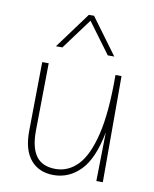

<svg xmlns="http://www.w3.org/2000/svg" viewBox="-84 -804 703 875"><g transform="rotate(10 267.5 -366.5)"><path d="M224 7Q156 7 117.5 -38.5Q79 -84 80 -172L84 -491H114L110 -180Q109 -101 137.5 -61.5Q166 -22 228 -22Q286 -22 330 -67Q374 -112 399 -215Q424 -318 423 -491H451V0H421L425 -226Q401 -101 348 -47Q295 7 224 7ZM403 -573H373L268 -715L163 -573H133L256 -740H280Z"/></g></svg>

Font: Livvic Thin
Style: Regular
Weight: 250
Designer: Jacques Le Bailly, Baron von Fonthausen
Version: Version 1.001; ttfautohint (v1.8.2)